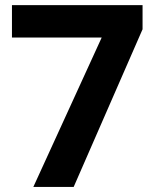

<svg xmlns="http://www.w3.org/2000/svg" viewBox="-20 -733 611 753"><path d="M269 0 539.1 -618.2V-712.9H26.9V-585.9H378.9L110.8 0Z"/></svg>

Font: Sahel
Style: Bold
Weight: 700
Foundry: Saber Rastikerdar (saber.rastikerdar@gmail.com)
Version: Version 3.4.0